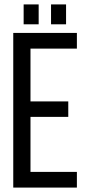

<svg xmlns="http://www.w3.org/2000/svg" viewBox="-20 -849 400 869"><path d="M87 -829V-739H155V-829ZM211 -829V-739H279V-829ZM118 -390V-629H328V-700H40V0H328V-71H118V-320H289V-390Z"/></svg>

Font: VL Bebas Neue Regular
Style: Regular
Weight: 400
Designer: Ryoichi Tsunekawa
Foundry: Ryoichi Tsunekawa
Version: Version 001.003